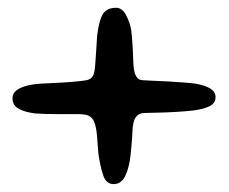

<svg xmlns="http://www.w3.org/2000/svg" viewBox="-20 -559 592 496"><path d="M273.5 -83.4Q254.6 -83.4 246.8 -105.5Q239.1 -127.6 234.2 -161.9Q233.4 -170.4 232.9 -177.8Q232.3 -185.2 231.8 -192Q231.4 -198.8 230.9 -204.8Q230.5 -210.9 229.8 -216Q227.3 -236.2 222.2 -246.4Q217.2 -256.7 208.2 -260.4Q199.1 -264.1 183.9 -264.1Q177.1 -264.1 162.6 -264.2Q148.2 -264.2 131 -264.2Q113.8 -264.1 97.6 -264.6Q81.4 -265.1 70.9 -265.9Q45 -269.1 28.7 -277.8Q12.3 -286.6 12.3 -305.1Q12.3 -317.6 22.8 -325.8Q33.2 -333.9 52.6 -338.4Q71.9 -342.9 99.1 -343.6Q119.6 -344.4 140.8 -345.7Q161.9 -346.9 179.2 -348.7Q196.6 -350.4 204.8 -352.1Q214.9 -354.4 219.9 -362.6Q224.8 -370.9 226.2 -394.6Q226.8 -401.8 227.2 -409.7Q227.8 -417.6 228.4 -426.5Q229 -435.5 229.6 -445.4Q230.1 -455.4 230.9 -466.4Q236.1 -508.3 246.4 -523.6Q256.7 -538.9 279.9 -538.9Q295.6 -538.9 305.4 -520.4Q315.2 -501.9 318.8 -482.4Q320.3 -470.2 321.2 -459.3Q322 -448.4 322.6 -438.3Q323.2 -428.3 323.6 -419.5Q323.9 -410.7 324.2 -402.7Q324.9 -375.2 330.7 -363.7Q336.6 -352.1 348.6 -351.8Q357.4 -351.2 375.4 -350.4Q393.3 -349.7 414.4 -348.6Q435.5 -347.4 455 -345.9Q474.4 -344.4 485.8 -342.8Q510.8 -338.2 523.8 -329.9Q536.8 -321.6 536.8 -308.1Q536.8 -291.9 520.5 -284.2Q504.2 -276.5 476.9 -273.3Q456.9 -271.1 433 -269.8Q409 -268.4 387.4 -268Q365.8 -267.5 352.1 -267.1Q338.7 -266.9 330.8 -256.3Q323 -245.6 322.1 -218Q321.8 -211.2 321.3 -204.1Q320.9 -196.9 320.2 -189.3Q319.4 -181.7 318.8 -174.1Q318.1 -166.5 317.4 -158.8Q314 -126.7 303.8 -105Q293.6 -83.4 273.5 -83.4Z"/></svg>

Font: Gluten Thin
Style: Regular
Weight: 100
Designer: Tyler Finck
Foundry: Etcetera Type Company
Version: Version 1.300